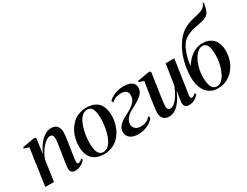

<svg xmlns="http://www.w3.org/2000/svg" viewBox="-79 -1452 2645 2055"><g transform="rotate(-30 1243.0 -425.0)"><path d="M183.5 -314Q200 -353.5 222.5 -389.8Q245 -426 272.5 -454.2Q300 -482.5 331.5 -499Q363 -515.5 397 -515.5Q446 -515.5 470 -487Q494 -458.5 494 -412Q494 -391 490.8 -362.5Q487.5 -334 482.5 -301.2Q477.5 -268.5 472 -234.5Q467.5 -203.5 462.5 -171.2Q457.5 -139 454 -112.8Q450.5 -86.5 449.5 -72Q449.5 -56 454 -49.5Q458.5 -43 467.5 -43Q477 -43 489 -49.5Q501 -56 515 -72L525 -53Q513.5 -38 495 -23.2Q476.5 -8.5 451.5 1.2Q426.5 11 394 11Q380.5 11 367.8 5.2Q355 -0.5 347 -13Q339 -25.5 339 -47Q339 -56.5 341 -75.8Q343 -95 346.8 -120.5Q350.5 -146 355 -173.8Q359.5 -201.5 363.5 -228Q367.5 -254 371.5 -278.8Q375.5 -303.5 378.5 -325.5Q381.5 -347.5 383 -365Q384.5 -382.5 384.5 -393.5Q384.5 -411.5 380.8 -423.5Q377 -435.5 368 -441.2Q359 -447 343.5 -447Q323.5 -447 299 -431Q274.5 -415 250.5 -387.2Q226.5 -359.5 206.2 -324.8Q186 -290 174.5 -252.5L138 0H31L96 -453L36.5 -471.5L38.5 -486L191.5 -513.5L209.5 -500Z M834 -516.5Q900.5 -516.5 943.8 -491.8Q987 -467 1008 -421.2Q1029 -375.5 1029 -311.5Q1029 -249.5 1011.2 -191.8Q993.5 -134 958.5 -88Q923.5 -42 872 -15.2Q820.5 11.5 754 11.5Q687.5 11.5 644.2 -13.8Q601 -39 580 -85Q559 -131 559 -193.5Q559 -256.5 577.5 -314.5Q596 -372.5 631.2 -418.2Q666.5 -464 717.8 -490.2Q769 -516.5 834 -516.5ZM831.5 -493Q799 -493 773.5 -472.2Q748 -451.5 729.5 -416.5Q711 -381.5 699 -338.5Q687 -295.5 681.2 -249.5Q675.5 -203.5 675.5 -161.5Q675.5 -114 684.8 -80.5Q694 -47 712.2 -29.5Q730.5 -12 757.5 -12Q789.5 -12 815 -32.8Q840.5 -53.5 859 -88.5Q877.5 -123.5 889.2 -166.5Q901 -209.5 907 -254.8Q913 -300 913 -341.5Q913 -382 906.2 -416.2Q899.5 -450.5 882.2 -471.8Q865 -493 831.5 -493Z M1175 10Q1136.5 10 1106.5 -2.2Q1076.5 -14.5 1059.5 -37.8Q1042.5 -61 1042.5 -92.5Q1042.5 -126.5 1059 -151.2Q1075.5 -176 1102.8 -195.2Q1130 -214.5 1162.2 -231.8Q1194.5 -249 1226.5 -267.5Q1272 -295 1293.5 -326.2Q1315 -357.5 1315 -396.5Q1315 -420 1303.5 -435Q1292 -450 1274.5 -456.8Q1257 -463.5 1237 -463.5Q1203.5 -463.5 1173.2 -454.2Q1143 -445 1113.5 -419L1104 -444Q1125.5 -466 1155.5 -482Q1185.5 -498 1221.2 -506.8Q1257 -515.5 1294.5 -515.5Q1356 -515.5 1391.2 -492.2Q1426.5 -469 1426.5 -425.5Q1426.5 -392 1409.8 -366.5Q1393 -341 1365 -320.8Q1337 -300.5 1303.2 -282.2Q1269.5 -264 1236 -245.5Q1211.5 -231.5 1192.2 -212.8Q1173 -194 1162.2 -171.8Q1151.5 -149.5 1151.5 -123.5Q1151.5 -100 1163.5 -83.2Q1175.5 -66.5 1195.2 -57.5Q1215 -48.5 1237.5 -48.5Q1275.5 -48.5 1304.2 -59Q1333 -69.5 1365.5 -106L1374 -79Q1349.5 -46 1316.5 -26.5Q1283.5 -7 1247.2 1.5Q1211 10 1175 10Z M1557.5 11.5Q1526.5 11.5 1505.8 -1.5Q1485 -14.5 1474.5 -37Q1464 -59.5 1464 -89Q1464 -101.5 1466.8 -126.2Q1469.5 -151 1473.5 -179.8Q1477.5 -208.5 1481.2 -233.2Q1485 -258 1487 -269.5L1516 -453L1457 -471.5L1459 -486L1610.5 -513.5L1628 -500L1595.5 -276Q1593 -259.5 1589.2 -234.8Q1585.5 -210 1582.2 -184.2Q1579 -158.5 1576.8 -137.8Q1574.5 -117 1574.5 -108.5Q1574.5 -92 1578 -80.2Q1581.5 -68.5 1589.8 -62.8Q1598 -57 1612 -57Q1638.5 -57 1667.5 -83Q1696.5 -109 1723.5 -153.2Q1750.5 -197.5 1770 -251.5L1808.5 -502.5H1915L1852 -78.5Q1850 -62 1854 -52.2Q1858 -42.5 1868.5 -42.5Q1878.5 -42.5 1891.2 -49.8Q1904 -57 1916 -71.5L1926 -52.5Q1915 -36 1896.8 -21.5Q1878.5 -7 1855.5 2Q1832.5 11 1806.5 11Q1770.5 11 1757 -7Q1743.5 -25 1743.5 -47.5Q1743.5 -52.5 1745.5 -68.5Q1747.5 -84.5 1750.8 -106.2Q1754 -128 1757.5 -150Q1761 -172 1763.5 -188H1762Q1745.5 -147.5 1724.5 -111.5Q1703.5 -75.5 1678 -47.8Q1652.5 -20 1622.5 -4.2Q1592.5 11.5 1557.5 11.5Z M2486.5 -862 2484.5 -848.5Q2477.5 -803 2465.8 -772.2Q2454 -741.5 2430 -722.8Q2406 -704 2362 -695Q2352.5 -693 2341.2 -690.8Q2330 -688.5 2318 -686Q2294 -680.5 2264.5 -674.2Q2235 -668 2203.8 -656.5Q2172.5 -645 2142.5 -623.5Q2114.5 -604 2089.8 -562Q2065 -520 2047.8 -463Q2030.5 -406 2026 -341.5Q2052.5 -386 2087.5 -420Q2122.5 -454 2165 -473Q2207.5 -492 2256 -492Q2312 -492 2351.5 -468.5Q2391 -445 2412.2 -401.5Q2433.5 -358 2433.5 -297Q2433.5 -235.5 2414 -179.8Q2394.5 -124 2358.8 -81Q2323 -38 2272.5 -13.5Q2222 11 2159.5 11Q2114.5 11 2078.5 -6.8Q2042.5 -24.5 2017.8 -57Q1993 -89.5 1980 -134Q1967 -178.5 1967 -232Q1967 -314 1983 -388.8Q1999 -463.5 2027.2 -526.5Q2055.5 -589.5 2092.5 -637.5Q2129.5 -685.5 2171.5 -714Q2208.5 -738.5 2246.2 -751.5Q2284 -764.5 2319.5 -772.2Q2355 -780 2385.2 -788.5Q2415.5 -797 2437.8 -812.2Q2460 -827.5 2471.5 -856L2473.5 -862ZM2240.5 -466.5Q2208 -466.5 2179 -441.2Q2150 -416 2127.5 -373.5Q2105 -331 2092.2 -278Q2079.5 -225 2079.5 -169Q2079.5 -124 2087.2 -88.5Q2095 -53 2114 -33Q2133 -13 2165 -13Q2197 -13 2224.2 -39.2Q2251.5 -65.5 2272.2 -109.2Q2293 -153 2304.8 -206.2Q2316.5 -259.5 2316.5 -313Q2316.5 -392 2298.5 -429.2Q2280.5 -466.5 2240.5 -466.5Z"/></g></svg>

Font: Merriweather 144pt Medium
Style: Italic
Weight: 500
Italic angle: -7.8°
Version: Version 2.101